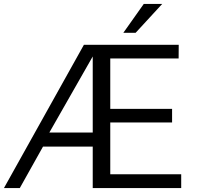

<svg xmlns="http://www.w3.org/2000/svg" viewBox="-20 -949 996 969"><path d="M894.5 -69.5V0H448V-209H197L80 0H0L403.5 -723H882L881.5 -654H536.5V-399.5H848.5V-331H536.5V-69.5ZM448 -280V-664L229 -280ZM705.5 -929H798.5L664.5 -783.5H602.5Z"/></svg>

Font: Public Sans Light
Style: Regular
Weight: 300
Designer: The Public Sans Project Authors: Dan O. Williams and USWDS (Libre Franklin designed by Pablo Impallari and Rodrigo Fuenz
Version: Version 1.007